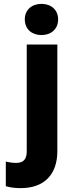

<svg xmlns="http://www.w3.org/2000/svg" viewBox="-20 -758 348 991"><path d="M10 76V203C32 210 58 213 87 213C208 213 276 143 276 22V-528H118V22C118 64 102 83 62 83C47 83 34 81 20 78ZM108 -658C108 -607 145 -577 194 -577C243 -577 280 -607 280 -658C280 -707 244 -738 194 -738C144 -738 108 -707 108 -658Z"/></svg>

Font: Asimov Pro
Style: Blk
Weight: 900
Designer: Google
Version: Version 2.000980; 2014